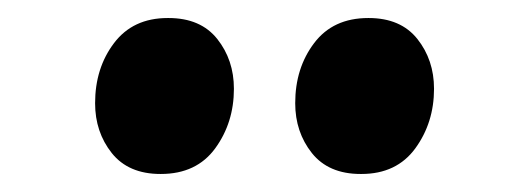

<svg xmlns="http://www.w3.org/2000/svg" viewBox="-20 -809 587 213"><path d="M158 -616Q122.5 -616 104 -639.2Q85.5 -662.5 85.5 -694.5Q85.5 -733.5 106.5 -761.2Q127.5 -789 166 -789H167Q202.5 -789 221 -765.8Q239.5 -742.5 239.5 -710.5Q239.5 -673 218.8 -644.5Q198 -616 158.5 -616ZM380 -616Q344.5 -616 326 -639.2Q307.5 -662.5 307.5 -694.5Q307.5 -733.5 328.5 -761.2Q349.5 -789 388.5 -789H389Q424.5 -789 443 -765.8Q461.5 -742.5 461.5 -710.5Q461.5 -673 440.8 -644.5Q420 -616 381 -616Z"/></svg>

Font: Merriweather 60pt Black
Style: Regular
Weight: 900
Version: Version 2.100